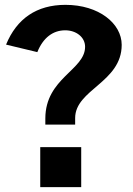

<svg xmlns="http://www.w3.org/2000/svg" viewBox="-20 -772 550 792"><path d="M146 -165V0H315V-165ZM290 -258V-285C290 -403 482 -432 482 -587C482 -675 388 -752 250 -752C131 -752 49 -695 5 -588L134 -557C158 -617 199 -647 249 -647C294 -647 331 -619 331 -579C331 -483 167 -450 167 -283V-258Z"/></svg>

Font: Cheyenne Sans
Style: Bold
Weight: 700
Designer: The Public Sans project authors (U.S. Web Design System), Libre Franklin designed by Pablo Impallari and Rodrigo Fuenzal
Foundry: The Cheyenne Sans Project Authors
Version: Version 2.007